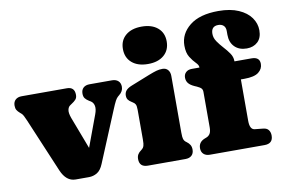

<svg xmlns="http://www.w3.org/2000/svg" viewBox="-80 -855 1465 991"><g transform="rotate(-10 652.0 -359.0)"><path d="M311 5.5H241Q192 5.5 166 -55.5L47 -337.5Q40.5 -352.5 35.5 -362.5Q30.5 -372.5 24.5 -377.5L18 -383Q7 -392.5 1.8 -401.2Q-3.5 -410 -3.5 -424.5Q-3.5 -444 8.5 -455Q20.5 -466 41 -466H278Q318.5 -466 318.5 -424.5Q318.5 -409 310.2 -400Q302 -391 288.5 -382.5L280.5 -377Q270 -370.5 266.8 -354.8Q263.5 -339 273.5 -311.5L337.5 -143L398.5 -307.5Q408.5 -334 405 -351.5Q401.5 -369 388 -377.5L379.5 -382.5Q366 -391 359.2 -400Q352.5 -409 352.5 -424.5Q352.5 -444 364.2 -455Q376 -466 397 -466H514.5Q535 -466 547 -455Q559 -444 559 -424.5Q559 -400.5 537 -383.5L530.5 -378Q523.5 -372 516.5 -359.2Q509.5 -346.5 494.5 -310L386.5 -50Q373.5 -18 353.5 -6.2Q333.5 5.5 311 5.5Z M713 -516.5Q659.5 -516.5 628.8 -543Q598 -569.5 598 -615Q598 -660 628.8 -686.2Q659.5 -712.5 713 -712.5Q766 -712.5 796.8 -686.2Q827.5 -660 827.5 -615Q827.5 -569.5 796.8 -543Q766 -516.5 713 -516.5ZM820 -435.5V-138Q820 -113 823.2 -103.8Q826.5 -94.5 832.5 -89.5L839 -84.5Q850 -76.5 856 -66.5Q862 -56.5 862 -42Q862 -22 850.2 -11Q838.5 0 817.5 0H621Q576.5 0 576.5 -42Q576.5 -56.5 582.5 -66.5Q588.5 -76.5 600 -84.5L606 -89.5Q612 -94.5 615.2 -103.8Q618.5 -113 618.5 -138V-292.5Q618.5 -313.5 614 -321.8Q609.5 -330 600.5 -335L594.5 -339Q583 -346 577 -354.2Q571 -362.5 571 -376Q571 -391 580 -402Q589 -413 610.5 -421.5L708.5 -460.5Q734 -470.5 749.5 -474.8Q765 -479 781 -479Q799.5 -479 809.8 -466.8Q820 -454.5 820 -435.5Z M1170.5 -138Q1170.5 -92 1196.5 -89.5L1240 -85Q1259.5 -83 1268 -71.2Q1276.5 -59.5 1276.5 -42.5Q1276.5 0 1232 0H945.5Q925 0 913 -11Q901 -22 901 -41.5Q901 -74 934 -87L943 -90.5Q955 -95 962 -106Q969 -117 969 -140V-324.5Q969 -336.5 963.2 -343.2Q957.5 -350 940 -358L929.5 -362.5Q907 -372.5 897.5 -384.8Q888 -397 888 -414Q888 -431 899.5 -441.8Q911 -452.5 930.5 -452.5H970.5V-454.5Q970.5 -466 956.2 -480Q942 -494 927.8 -516.5Q913.5 -539 913.5 -577Q913.5 -639 966 -681Q1018.5 -723 1117 -723Q1179.5 -723 1222.2 -704.2Q1265 -685.5 1286.8 -654.8Q1308.5 -624 1308.5 -588.5Q1308.5 -548.5 1286.2 -527.8Q1264 -507 1229 -507Q1189 -507 1165.5 -530.5Q1142 -554 1142 -594V-614Q1142 -633 1131.5 -642.5Q1121 -652 1104 -652Q1066.5 -652 1066.5 -612Q1066.5 -590.5 1079.8 -571.2Q1093 -552 1110.2 -533.2Q1127.5 -514.5 1140.8 -495.2Q1154 -476 1154 -454V-452.5H1243.5Q1286 -452.5 1286 -416.5Q1286 -390 1263.5 -372.5Q1241 -355 1189 -355H1170.5Z"/></g></svg>

Font: Fraunces 72pt SuperSoft Black
Style: Regular
Weight: 900
Version: Version 1.000;[0bf87f6ff]